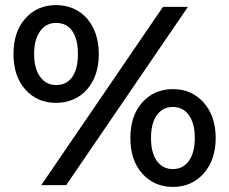

<svg xmlns="http://www.w3.org/2000/svg" viewBox="-20 -727 900 754"><path d="M33 -515Q33 -602 79 -654Q126 -707 200 -707Q237 -707 268 -693.5Q299 -680 321.5 -654.5Q344 -629 356 -593.5Q368 -558 368 -515Q368 -471 356 -436Q344 -401 321.5 -375.5Q299 -350 268 -336.5Q237 -323 200 -323Q126 -323 79 -376Q33 -428 33 -515ZM620 -700H718L240 0H142ZM286 -515Q286 -573 264 -605Q242 -637 200 -637Q161 -637 137.5 -604.5Q114 -572 114 -515Q114 -458 137.5 -425.5Q161 -393 200 -393Q242 -393 264 -425Q286 -457 286 -515ZM492 -185Q492 -272 538 -324Q585 -377 659 -377Q733 -377 780 -324Q827 -271 827 -185Q827 -99 780 -46Q733 7 659 7Q585 7 538 -46Q492 -98 492 -185ZM745 -185Q745 -242 722 -274.5Q699 -307 659 -307Q619 -307 596 -275Q573 -243 573 -185Q573 -127 596 -95Q619 -63 659 -63Q699 -63 722 -95.5Q745 -128 745 -185Z"/></svg>

Font: CMG Sans SemiBold
Style: Regular
Weight: 600
Designer: Julieta Ulanovsky
Foundry: Julieta Ulanovsky
Version: Version 7.200